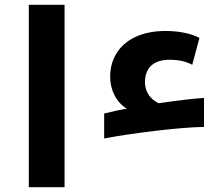

<svg xmlns="http://www.w3.org/2000/svg" viewBox="-20 -780 915 800"><path d="M100 -760V0H249V-760ZM414 -307V-203C515 -223 737 -251 830 -251V-372C789 -370 704 -359 664 -353L641 -350C608 -365 584 -397 584 -437C584 -502 625 -531 686 -531C725 -531 756 -524 781 -510L811 -622C780 -639 729 -651 670 -651C580 -651 511 -621 473 -569C451 -539 439 -503 439 -460C439 -403 466 -352 509 -327C482 -323 450 -316 414 -307Z"/></svg>

Font: Noto Kufi Arabic
Style: Bold
Weight: 700
Designer: Monotype Design Team, David Williams, Khaled Hosny
Foundry: Google LLC
Version: Version 2.109